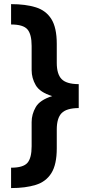

<svg xmlns="http://www.w3.org/2000/svg" viewBox="-20 -785 465 948"><path d="M34.7 143.6V43Q94.7 43 115.5 19Q136.2 -4.9 136.2 -63V-182.1Q136.2 -220.7 156.5 -256.1Q176.8 -291.5 237.8 -310.5Q176.8 -329.1 156.5 -364.3Q136.2 -399.4 136.2 -438.5V-558.1Q136.2 -615.7 115.5 -639.9Q94.7 -664.1 34.7 -664.1V-764.6Q106 -764.6 156.5 -749Q207 -733.4 233.6 -690.9Q260.3 -648.4 260.3 -568.4V-474.6Q260.3 -419.4 283.9 -394.8Q307.6 -370.1 366.7 -369.6H368.7V-251.5Q308.1 -251 284.2 -226.3Q260.3 -201.7 260.3 -145.5V-52.7Q260.3 27.3 233.6 69.8Q207 112.3 156.5 127.9Q106 143.6 34.7 143.6Z"/></svg>

Font: Inter Display Semi Bold
Style: Regular
Weight: 600
Designer: Rasmus Andersson
Foundry: rsms
Version: Version 4.000;git-37864ae